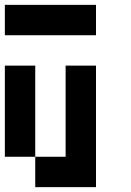

<svg xmlns="http://www.w3.org/2000/svg" viewBox="-20 -770 540 790"><path d="M0 -625V-750H375V-625ZM125 0V-125H0V-500H125V-125H250V-500H375V0Z"/></svg>

Font: Tiny5
Style: Regular
Weight: 400
Designer: Stefan Schmidt
Foundry: Made with Bits'n'Picas by Kreative Software
Version: Version 1.002; ttfautohint (v1.8.4.7-5d5b)